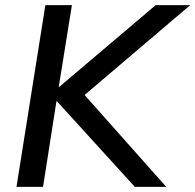

<svg xmlns="http://www.w3.org/2000/svg" viewBox="-20 -725 758 745"><path d="M44 0 156 -705H259L208 -388H210L584 -705H718L283 -335L282 -386L625 0H503L201 -332H199L147 0Z"/></svg>

Font: Nunito Sans 12pt ExtraLight 12pt SemiBold
Style: Italic
Weight: 600
Italic angle: -9°
Version: Version 3.101;gftools[0.9.27]